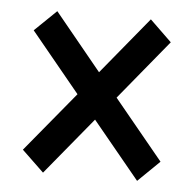

<svg xmlns="http://www.w3.org/2000/svg" viewBox="-40 -597 538 528"><g transform="rotate(5 229.0 -333.0)"><path d="M36.6 -168 172.9 -333 37.6 -497.6 97.7 -555.7 226.6 -398.4 356 -555.7 416 -497.6 280.8 -333 416.5 -168 356.9 -109.9 227.1 -267.6 97.2 -109.9Z"/></g></svg>

Font: Franco
Style: Regular
Weight: 400
Designer: Google
Version: Version 1.200311; 2013